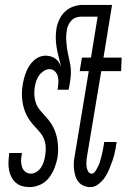

<svg xmlns="http://www.w3.org/2000/svg" viewBox="-20 -755 540 783"><path d="M100 8Q85 8 70.5 4Q56 0 44.5 -10Q33 -20 26.5 -33Q20 -46 17 -61Q14 -76 14.5 -92Q15 -108 17 -124L18 -131H69V-126Q66 -113 66 -100Q66 -87 69.5 -75Q73 -63 82.5 -55Q92 -47 106 -47Q118 -47 129.5 -54.5Q141 -62 148 -73Q155 -84 158.5 -95.5Q162 -107 164 -119Q167 -136 166.5 -153Q166 -170 160.5 -185Q155 -200 145.5 -212Q136 -224 125.5 -235Q115 -246 105.5 -258.5Q96 -271 89 -284.5Q82 -298 77.5 -313.5Q73 -329 71 -345Q69 -361 69.5 -378Q70 -395 73 -412Q75 -424 78.5 -437Q82 -450 87 -462.5Q92 -475 99.5 -486.5Q107 -498 117 -507.5Q127 -517 140 -522.5Q153 -528 166 -528Q177 -528 187 -525Q197 -522 205.5 -516Q214 -510 219.5 -501.5Q225 -493 229 -483Q225 -502 220 -520.5Q215 -539 211.5 -558Q208 -577 207.5 -597Q207 -617 210 -637Q213 -656 221.5 -674.5Q230 -693 244.5 -707Q259 -721 278.5 -728Q298 -735 317 -735H412L404 -687H309Q298 -687 287.5 -682.5Q277 -678 269.5 -669.5Q262 -661 257.5 -650Q253 -639 252 -629Q249 -610 250 -592.5Q251 -575 253.5 -557.5Q256 -540 260 -523Q264 -506 267 -489Q270 -472 269 -453.5Q268 -435 265 -417L260 -389H215Q217 -403 218 -416.5Q219 -430 216 -442.5Q213 -455 204 -464Q195 -473 182 -473Q170 -473 158.5 -465.5Q147 -458 139.5 -447.5Q132 -437 128 -425Q124 -413 122 -401Q119 -384 120 -367.5Q121 -351 126 -336Q131 -321 140.5 -309Q150 -297 160.5 -286Q171 -275 180.5 -262.5Q190 -250 197 -236.5Q204 -223 208.5 -208Q213 -193 215 -177Q217 -161 217 -144Q217 -127 214 -110Q210 -89 201.5 -68Q193 -47 179 -29Q165 -11 143.5 -1.5Q122 8 100 8ZM349 8Q334 8 321 2.5Q308 -3 299.5 -14Q291 -25 287 -39Q283 -53 281.5 -67.5Q280 -82 281.5 -97Q283 -112 286 -127L342 -465H305L314 -520H351L386 -735H437L402 -520H476L474 -465H393L335 -118Q333 -107 332.5 -96.5Q332 -86 333 -76Q334 -66 339 -56.5Q344 -47 354 -47Q361 -47 366 -53Q371 -59 374 -65Q377 -71 380.5 -77.5Q384 -84 386 -90.5Q388 -97 390 -103.5Q392 -110 393.5 -116.5Q395 -123 396.5 -129.5Q398 -136 399.5 -143Q401 -150 402 -156.5Q403 -163 404 -169L405 -176H456L454 -167Q452 -150 448 -132.5Q444 -115 438 -98Q432 -81 425 -64Q418 -47 407.5 -31.5Q397 -16 381.5 -4Q366 8 349 8Z"/></svg>

Font: Iosevka Term Curly Lt Obl
Style: Regular
Weight: 300
Italic angle: -9°
Designer: Belleve Invis
Foundry: Belleve Invis
Version: Version 32.3.0